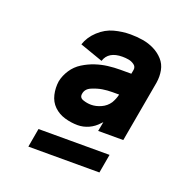

<svg xmlns="http://www.w3.org/2000/svg" viewBox="-99 -836 699 711"><g transform="rotate(20 250.0 -481.0)"><path d="M85 -221 98 -295H378L365 -221ZM229 -358Q203 -358 177.5 -365.5Q152 -373 134 -390.5Q116 -408 110 -434Q104 -460 108 -487Q113 -511 127.5 -533Q142 -555 164.5 -569Q187 -583 211 -591Q235 -599 259.5 -602Q284 -605 308 -605H351L354 -621Q356 -634 345.5 -641.5Q335 -649 323 -651Q311 -653 299 -653Q244 -653 231 -612L140 -644Q150 -675 176.5 -699.5Q203 -724 235 -732.5Q267 -741 299 -741Q324 -741 348 -737Q372 -733 393 -722.5Q414 -712 429.5 -695Q445 -678 449.5 -654.5Q454 -631 450 -606L407 -364H308L315 -401L309 -395Q293 -377 272 -367.5Q251 -358 229 -358ZM250 -446Q269 -446 289 -455Q309 -464 321 -482Q331 -499 335 -517H308Q289 -517 270 -514Q251 -511 229.5 -502Q208 -493 205 -473Q202 -457 218 -451.5Q234 -446 250 -446Z"/></g></svg>

Font: Iosevka SS08
Style: Bold Italic
Weight: 700
Italic angle: -10°
Monospace: yes
Designer: Belleve Invis
Foundry: Belleve Invis
Version: 2.1.0; ttfautohint (v1.8.2)